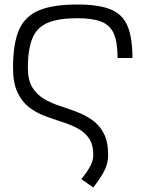

<svg xmlns="http://www.w3.org/2000/svg" viewBox="-20 -652 640 854"><path d="M395 182 342 145Q373 105 384 82Q395 59 395 38Q395 -9 375.5 -37Q356 -65 324.5 -81.5Q293 -98 255 -110Q217 -122 178.5 -136.5Q140 -151 108.5 -175.5Q77 -200 57.5 -242Q38 -284 38 -350Q38 -458 64.5 -519Q91 -580 153.5 -606Q216 -632 325 -632Q418 -632 471.5 -610.5Q525 -589 547 -537Q569 -485 569 -394H503Q503 -462 487 -500.5Q471 -539 432 -555Q393 -571 325 -571Q241 -571 193 -551Q145 -531 124.5 -482.5Q104 -434 104 -350Q104 -296 123.5 -264Q143 -232 174.5 -213Q206 -194 244.5 -181.5Q283 -169 321 -154.5Q359 -140 390.5 -118Q422 -96 441.5 -59Q461 -22 461 38Q461 71 447 101.5Q433 132 395 182Z"/></svg>

Font: Victor Mono Light
Style: Regular
Weight: 300
Monospace: yes
Designer: Rune Bjørnerås
Version: Version 1.561;gftools[0.9.30]